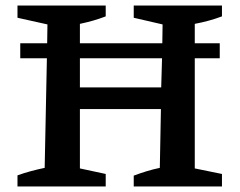

<svg xmlns="http://www.w3.org/2000/svg" viewBox="-20 -672 865 692"><path d="M43 0V-40Q68 -49 92.5 -55.5Q117 -62 141 -67L149 -462H53V-516H150L151 -584L43 -608V-652H361V-613Q320 -597 268 -586V-516H565L566 -584L462 -608V-652H780V-613Q735 -596 682 -586V-516H772V-462H682V-65L780 -45V0H462V-39Q486 -48 509 -55Q532 -62 556 -67L560 -279H268V-65L361 -45V0ZM268 -357H561L564 -462H268Z"/></svg>

Font: Piazzolla SC SemiBold
Style: Regular
Weight: 600
Designer: Juan Pablo del Peral
Foundry: Huerta Tipografica
Version: Version 1.330